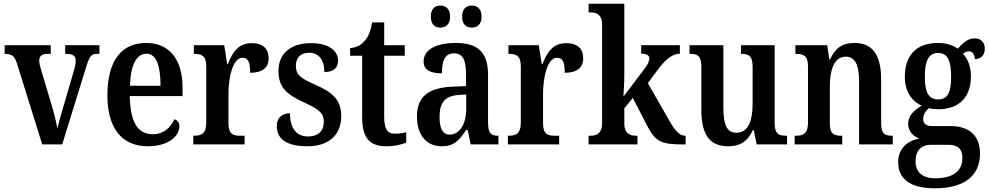

<svg xmlns="http://www.w3.org/2000/svg" viewBox="-20 -780 5344 1037"><path d="M71 -439 208 0H316L444 -414C462 -474 472 -489 502 -489H517V-536H332V-489H343C374 -489 389 -476 389 -454C389 -434 385 -418 377 -391L322 -203C308 -158 296 -113 290 -86C284 -120 271 -173 257 -219L201 -406C196 -422 192 -437 192 -453C192 -476 205 -489 236 -489H254V-536H5V-489C43 -489 58 -479 71 -439Z M778 10C898 10 949 -51 949 -98C949 -118 937 -131 922 -136C902 -92 865 -55 805 -55C725 -55 683 -119 681 -261H966V-306C966 -464 891 -548 769 -548C636 -548 560 -452 560 -264C560 -91 636 10 778 10ZM847 -317H682C685 -428 717 -490 771 -490C826 -490 847 -422 847 -317Z M1024 0H1301V-47H1276C1240 -47 1214 -55 1214 -114V-275C1214 -360 1237 -468 1289 -468C1322 -468 1331 -442 1331 -387C1397 -387 1431 -414 1431 -465C1431 -514 1403 -547 1340 -547C1270 -547 1237 -502 1211 -434H1207L1191 -536H1027V-489H1030C1068 -489 1094 -480 1094 -421V-119C1094 -56 1066 -47 1027 -47H1024Z M1640 10C1757 10 1823 -52 1823 -153C1823 -243 1773 -283 1683 -322C1604 -357 1578 -376 1578 -425C1578 -468 1603 -495 1650 -495C1700 -495 1732 -458 1732 -391C1781 -391 1806 -413 1806 -453C1806 -502 1760 -547 1660 -547C1555 -547 1484 -495 1484 -397C1484 -307 1529 -269 1628 -224C1702 -190 1729 -169 1729 -123C1729 -75 1702 -43 1643 -43C1579 -43 1546 -91 1546 -168C1510 -168 1475 -150 1475 -99C1475 -30 1527 10 1640 10Z M2067 10C2117 10 2156 -2 2174 -10V-66C2155 -61 2136 -58 2112 -58C2071 -58 2055 -85 2055 -151V-479H2166V-536H2055V-659H1990C1981 -609 1969 -581 1951 -561C1934 -539 1907 -523 1871 -520V-479H1936V-147C1936 -30 1981 10 2067 10Z M2529 -631C2555 -631 2581 -646 2581 -690C2581 -735 2555 -750 2529 -750C2500 -750 2476 -735 2476 -690C2476 -646 2500 -631 2529 -631ZM2358 -631C2385 -631 2411 -646 2411 -690C2411 -735 2385 -750 2358 -750C2331 -750 2307 -735 2307 -690C2307 -646 2331 -631 2358 -631ZM2366 10C2434 10 2460 -23 2498 -78H2506L2522 0H2672V-47H2669C2630 -47 2616 -63 2616 -118V-375C2616 -502 2557 -548 2441 -548C2342 -548 2268 -515 2268 -448C2268 -404 2301 -384 2367 -384C2367 -450 2382 -492 2432 -492C2485 -492 2497 -448 2497 -373V-315L2426 -312C2296 -307 2232 -259 2232 -152C2232 -41 2291 10 2366 10ZM2408 -53C2371 -53 2354 -87 2354 -147C2354 -222 2379 -261 2455 -267L2498 -270V-191C2498 -110 2463 -53 2408 -53Z M2723 0H3000V-47H2975C2939 -47 2913 -55 2913 -114V-275C2913 -360 2936 -468 2988 -468C3021 -468 3030 -442 3030 -387C3096 -387 3130 -414 3130 -465C3130 -514 3102 -547 3039 -547C2969 -547 2936 -502 2910 -434H2906L2890 -536H2726V-489H2729C2767 -489 2793 -480 2793 -421V-119C2793 -56 2765 -47 2726 -47H2723Z M3159 0H3423V-47H3415C3387 -47 3352 -55 3352 -113V-195L3398 -251L3474 -103C3521 -13 3551 0 3671 0H3683V-47H3680C3648 -47 3624 -77 3593 -132L3479 -331L3531 -401C3575 -460 3612 -490 3652 -490V-536H3443V-490C3471 -490 3487 -482 3487 -465C3487 -453 3482 -434 3454 -399L3347 -258C3348 -266 3352 -341 3352 -376V-760H3159V-713H3169C3196 -713 3232 -705 3232 -648V-116C3232 -55 3197 -47 3169 -47H3159Z M3913 10C3973 10 4016 -12 4046 -77H4051L4067 0H4231V-47H4225C4190 -47 4164 -54 4164 -113V-536H3982V-489H3986C4020 -489 4045 -481 4045 -420V-221C4045 -126 4020 -63 3959 -63C3902 -63 3887 -111 3887 -202V-536H3704V-489H3708C3748 -489 3768 -478 3768 -420V-187C3768 -51 3814 10 3913 10Z M4272 0H4529V-47H4525C4486 -47 4462 -55 4462 -113V-315C4462 -398 4483 -474 4548 -474C4602 -474 4620 -423 4620 -338V0H4802V-47H4798C4759 -47 4739 -56 4739 -118V-352C4739 -489 4688 -548 4596 -548C4530 -548 4491 -521 4463 -459H4459L4448 -536H4276V-489H4281C4318 -489 4344 -480 4344 -422V-118C4344 -56 4317 -47 4278 -47H4272Z M5028 237C5195 237 5273 165 5273 49C5273 -38 5225 -99 5113 -99H5016C4984 -99 4966 -110 4966 -138C4966 -164 4983 -185 4998 -196C5009 -192 5035 -190 5048 -190C5168 -190 5224 -264 5224 -367C5224 -427 5205 -463 5181 -490C5191 -497 5200 -503 5215 -503C5231 -503 5245 -486 5245 -461C5284 -461 5299 -488 5299 -518C5299 -548 5281 -573 5244 -573C5202 -573 5174 -539 5153 -517C5127 -535 5093 -548 5048 -548C4926 -548 4867 -479 4867 -363C4867 -289 4904 -232 4958 -210C4915 -183 4885 -154 4885 -112C4885 -67 4916 -44 4945 -31C4882 -21 4831 22 4831 96C4831 186 4896 237 5028 237ZM5046 -243C4994 -243 4975 -286 4975 -364C4975 -446 4993 -494 5046 -494C5100 -494 5117 -448 5117 -365C5117 -285 5101 -243 5046 -243ZM5030 183C4960 183 4925 147 4925 92C4925 21 4969 2 5007 2H5103C5152 2 5178 23 5178 73C5178 137 5136 183 5030 183Z"/></svg>

Font: Noto Serif Sinhala Condensed SemiBold
Style: Regular
Weight: 600
Width: 3
Designer: Jelle Bosma - Monotype Design Team
Foundry: Monotype Imaging Inc.
Version: Version 2.007